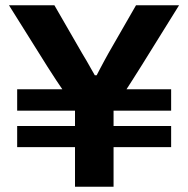

<svg xmlns="http://www.w3.org/2000/svg" viewBox="-20 -707 712 727"><path d="M264 0V-150H45V-230H264V-288H45V-369H216Q209 -379 193 -403Q177 -427 160 -454L14 -687H186L291 -505Q299 -492 308 -476.5Q317 -461 325 -446.5Q333 -432 339 -422H346Q351 -432 358.5 -446Q366 -460 374.5 -476Q383 -492 391 -506L495 -687H658L515 -457Q497 -429 481.5 -404Q466 -379 459 -369H628V-288H410V-230H628V-150H410V0Z"/></svg>

Font: Archivo SemiExpanded
Style: Bold
Weight: 700
Width: 6
Designer: Hector Gatti
Foundry: Omnibus-Type
Version: Version 2.001